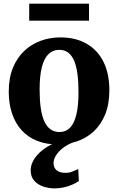

<svg xmlns="http://www.w3.org/2000/svg" viewBox="-20 -773 641 1042"><path d="M27.5 -275.5Q27.5 -350 50.2 -405.2Q73 -460.5 112 -497Q151 -533.5 201.2 -551.8Q251.5 -570 307 -570Q391 -570 450.5 -535.5Q510 -501 541.8 -437Q573.5 -373 573.5 -283.5Q573.5 -207.5 550.8 -152Q528 -96.5 489 -60.2Q450 -24 399.5 -6.5Q349 11 293.5 11Q231 11 181.8 -8.5Q132.5 -28 98.2 -65.2Q64 -102.5 45.8 -155.8Q27.5 -209 27.5 -275.5ZM303 -56.5Q337 -56.5 359.8 -79.5Q382.5 -102.5 394.2 -150.2Q406 -198 406 -272Q406 -327.5 400.5 -370.5Q395 -413.5 382.5 -443Q370 -472.5 350 -487.5Q330 -502.5 301 -502.5Q267 -502.5 243.2 -479.5Q219.5 -456.5 207.2 -409Q195 -361.5 195 -287Q195 -231 201 -188Q207 -145 220 -115.8Q233 -86.5 253.5 -71.5Q274 -56.5 303 -56.5ZM276 249.5Q246 249.5 216 239.8Q186 230 166.2 208.2Q146.5 186.5 146.5 151Q146.5 130 156 108.5Q165.5 87 184 66.5Q202.5 46 228.5 28.8Q254.5 11.5 288 -1L323 -5L378.5 -1Q344 12 320 31.2Q296 50.5 283.2 71.8Q270.5 93 270.5 112Q270.5 137 287.2 151Q304 165 334.5 165Q357 165 372.5 158.2Q388 151.5 404.5 144.5L408 209.5Q394 219.5 372.8 228.8Q351.5 238 326.8 243.8Q302 249.5 276 249.5ZM463 -753V-661H138.5V-753Z"/></svg>

Font: Merriweather ExtraBold
Style: Regular
Weight: 800
Version: Version 2.100